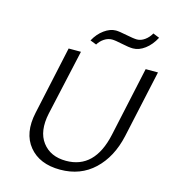

<svg xmlns="http://www.w3.org/2000/svg" viewBox="-125 -962 956 1069"><g transform="rotate(15 353.5 -427.5)"><path d="M334 -719 298 -733Q320 -774 354 -798.5Q388 -823 421 -823Q439 -823 483 -814Q527 -805 546 -805Q569 -805 591 -821Q613 -837 626 -861L663 -846Q640 -802 606 -776.5Q572 -751 537 -751Q514 -751 472.5 -760Q431 -769 413 -769Q390 -769 368.5 -755Q347 -741 334 -719ZM320 6Q201 6 140.5 -68Q80 -142 107 -265L192 -658H263L179 -280Q156 -173 202.5 -111.5Q249 -50 339 -50Q504 -50 549 -256L636 -658H707L622 -268Q594 -142 515.5 -68Q437 6 320 6Z"/></g></svg>

Font: EauTest
Style: Italic
Weight: 400
Italic angle: -12°
Designer: Christian Thalmann (Catharsis Fonts)
Version: Version 0.001;PS 000.001;hotconv 1.0.88;makeotf.lib2.5.64775